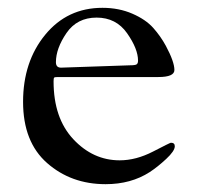

<svg xmlns="http://www.w3.org/2000/svg" viewBox="-20 -452 506 491"><path d="M100.5 -35C141.5 1 191.3 19 250 19C293.3 19 331 8.7 363 -12C376.3 -20.7 390.3 -31.8 405 -45.5C419.7 -59.2 427 -70 427 -78C427 -84 423.7 -87 417 -87C415.7 -87 400.5 -79.5 371.5 -64.5C342.5 -49.5 314 -42 286 -42C240.7 -42 201.2 -60 167.5 -96C133.8 -132 117 -181.3 117 -244C117 -249.3 117.5 -252.5 118.5 -253.5C119.5 -254.5 122.7 -255 128 -255H385C412.3 -255 426 -261 426 -273C426 -287 418.7 -307.7 404 -335C395.3 -351 384.7 -366.2 372 -380.5C359.3 -394.8 341.5 -407 318.5 -417C295.5 -427 270 -432 242 -432C182 -432 133.2 -409 95.5 -363C57.8 -317 39 -259.8 39 -191.5C39 -123.2 59.5 -71 100.5 -35ZM136 -279C127.3 -279 123 -283.7 123 -293C123 -316.3 132 -341.2 150 -367.5C168 -393.8 193.7 -407 227 -407C260.3 -407 286.3 -393.7 305 -367C323.7 -340.3 333 -317 333 -297C333 -292.3 331.8 -289.2 329.5 -287.5C327.2 -285.8 321.3 -285 312 -285Z"/></svg>

Font: Sorts Mill Goudy
Style: Regular
Weight: 400
Version: Version 003.101